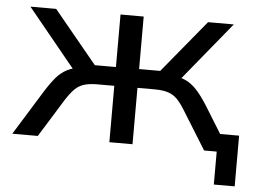

<svg xmlns="http://www.w3.org/2000/svg" viewBox="-47 -556 993 743"><g transform="rotate(5 449.5 -184.0)"><path d="M809 128V0H774V-69H890V128ZM15 0 122 -173Q144 -208 162.5 -229.5Q181 -251 204.5 -263Q228 -275 261 -278L240 -254L42 -496H142L310 -292H392V-496H482V-292H564L732 -496H832L634 -254L613 -278Q644 -275 666 -264.5Q688 -254 708 -232.5Q728 -211 752 -173L859 0H760L667 -150Q651 -176 636 -191Q621 -206 600.5 -212.5Q580 -219 548 -219H482V0H392V-219H326Q295 -219 274.5 -212.5Q254 -206 239 -191Q224 -176 207 -150L114 0Z"/></g></svg>

Font: Nunito Sans 7pt
Style: Regular
Weight: 400
Designer: Vernon Adams
Foundry: Vernon Adams
Version: Version 3.101;gftools[0.9.27]